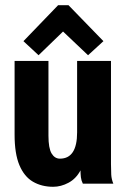

<svg xmlns="http://www.w3.org/2000/svg" viewBox="-20 -705 490 737"><path d="M184 12Q140 12 106.5 -7.5Q73 -27 54.5 -71Q36 -115 36 -188V-471H166V-184Q166 -136 178 -116Q190 -96 210 -96Q276 -96 276 -197V-471H406V-75Q406 -52 407 -34.5Q408 -17 415 0H298Q292 -12 290.5 -24.5Q289 -37 289 -51Q272 -19 243 -3.5Q214 12 184 12ZM128 -493 70 -547 203 -685H243L377 -547L318 -493L222 -584Z"/></svg>

Font: Inconsolata SemiCondensed Black
Style: Regular
Weight: 900
Width: 4
Monospace: yes
Designer: Raph Levien, Cyreal, Brenton Simpson
Foundry: Raph Levien, Cyreal, Google
Version: Version 3.001; ttfautohint (v1.8.2.53-6de2)